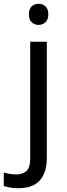

<svg xmlns="http://www.w3.org/2000/svg" viewBox="-75 -757 353 1017"><path d="M22 240Q-3 240 -22 236.5Q-41 233 -55 228V157Q-40 161 -24 164Q-8 167 11 167Q43 167 64 149.5Q85 132 85 83V-536H173V80Q173 130 157 166Q141 202 108 221Q75 240 22 240ZM78 -681Q78 -710 93 -723.5Q108 -737 130 -737Q150 -737 165.5 -723.5Q181 -710 181 -681Q181 -653 165.5 -639Q150 -625 130 -625Q108 -625 93 -639Q78 -653 78 -681Z"/></svg>

Font: Noto Sans Myanmar
Style: Regular
Weight: 400
Designer: Monotype Design Team
Foundry: Monotype Imaging Inc.
Version: Version 2.107